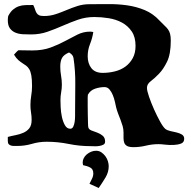

<svg xmlns="http://www.w3.org/2000/svg" viewBox="-20 -718 956 959"><path d="M146 -693Q152 -681 155 -671Q158 -661 162.5 -653.5Q167 -646 175 -642Q183 -638 200 -638Q230 -638 257.5 -647Q285 -656 312 -667.5Q339 -679 367 -688Q395 -697 427 -697Q472 -697 520 -697.5Q568 -698 614.5 -691.5Q661 -685 703 -667.5Q745 -650 778 -614Q791 -600 801.5 -590.5Q812 -581 819 -571.5Q826 -562 829.5 -549Q833 -536 833 -515Q833 -448 814.5 -410Q796 -372 773.5 -349Q751 -326 732.5 -312Q714 -298 714 -279Q714 -265 724.5 -234.5Q735 -204 749.5 -171.5Q764 -139 779.5 -111Q795 -83 806 -74Q815 -67 830.5 -63.5Q846 -60 861.5 -56.5Q877 -53 888.5 -46Q900 -39 900 -25Q900 -7 884.5 -1Q869 5 848 6Q827 7 805.5 4.5Q784 2 772 2Q740 2 709 9.5Q678 17 647 17Q626 17 615.5 11.5Q605 6 601 -4Q597 -14 597 -27.5Q597 -41 597 -56Q597 -73 592.5 -88.5Q588 -104 582 -119.5Q576 -135 570 -150.5Q564 -166 560 -182Q558 -192 554 -209.5Q550 -227 543.5 -243Q537 -259 527 -271Q517 -283 502 -283Q479 -283 455 -275Q431 -267 419 -245Q418 -238 418 -232Q418 -226 418 -219Q418 -213 418 -191.5Q418 -170 418.5 -147Q419 -124 419.5 -104.5Q420 -85 421 -82Q424 -71 437.5 -66Q451 -61 466 -55.5Q481 -50 493 -40Q505 -30 505 -11Q505 0 496.5 4.5Q488 9 476.5 11Q465 13 452.5 12.5Q440 12 433 12Q377 12 323 1Q269 -10 213 -10Q175 -10 139.5 0.5Q104 11 66 11Q58 11 50 11Q42 11 35 9Q28 7 23.5 2Q19 -3 19 -14V-34Q37 -39 58 -43Q79 -47 97 -55Q115 -63 126.5 -77.5Q138 -92 138 -119Q138 -138 135 -156Q132 -174 132 -193Q132 -217 136 -240.5Q140 -264 140 -288Q140 -321 136.5 -341Q133 -361 126 -372.5Q119 -384 110.5 -390Q102 -396 92 -402.5Q82 -409 71.5 -418Q61 -427 50 -445Q55 -450 60 -456Q65 -462 72 -467L141 -466Q193 -466 232.5 -480.5Q272 -495 305 -513Q338 -531 367.5 -545.5Q397 -560 430 -560Q436 -560 446 -558Q441 -526 429.5 -497.5Q418 -469 418 -437Q418 -401 436.5 -377.5Q455 -354 493 -354Q524 -354 554 -361.5Q584 -369 606.5 -385.5Q629 -402 643 -427.5Q657 -453 657 -489Q657 -533 638 -561Q619 -589 589.5 -605Q560 -621 523.5 -627Q487 -633 451 -633Q408 -633 369.5 -619.5Q331 -606 293.5 -589.5Q256 -573 217.5 -559.5Q179 -546 135 -546Q115 -546 94.5 -547Q74 -548 57 -555Q40 -562 29.5 -576.5Q19 -591 19 -617Q19 -622 19.5 -627.5Q20 -633 21 -638Q32 -659 45 -670Q58 -681 73.5 -686.5Q89 -692 107 -692.5Q125 -693 146 -693ZM281 -385Q281 -362 285 -340Q289 -318 289 -295Q289 -276 285.5 -257Q282 -238 282 -218Q282 -206 283 -182.5Q284 -159 289 -135Q294 -111 304 -93Q314 -75 331 -75Q341 -75 346 -85.5Q351 -96 353 -110Q355 -124 355 -137.5Q355 -151 355 -158Q355 -225 356 -294Q357 -363 347 -429Q345 -439 339 -445Q333 -451 325 -456Q299 -445 290 -429Q281 -413 281 -385ZM427 200Q433 187 439.5 174.5Q446 162 446 148Q446 127 431 119Q416 111 395 107Q393 99 393 93Q393 82 398.5 71.5Q404 61 413.5 53Q423 45 435 40Q447 35 460 35Q475 35 486.5 43Q498 51 506.5 62.5Q515 74 519 87.5Q523 101 523 112Q523 142 507 168.5Q491 195 473 221Z"/></svg>

Font: CAT Altenglisch
Style: Regular
Weight: 400
Designer: Peter Wiegel
Foundry: Peter Wiegel, CAT Fonts
Version: Version 1.000